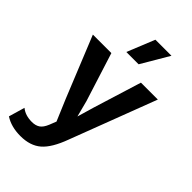

<svg xmlns="http://www.w3.org/2000/svg" viewBox="-285 -818 1116 1116"><g transform="rotate(45 272.5 -260.5)"><path d="M286 -736H418L318 -566H217ZM542 -500 340 31Q303 132 255 173.5Q207 215 127 215Q51 215 -1 181L28 82Q62 110 116 110Q146 110 165.5 97Q185 84 199 50L216 7L161 -123L8 -500H160L255 -200L281 -100L312 -206L403 -500Z"/></g></svg>

Font: Elaine Sans SemiBold
Style: Regular
Weight: 600
Designer: Wei Huang
Foundry: Wei Huang
Version: Version 2.001;December 24, 2019;FontCreator 12.0.0.2547 64-b